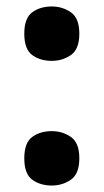

<svg xmlns="http://www.w3.org/2000/svg" viewBox="-20 -565 321 593"><path d="M140 -377Q104 -377 79.5 -395Q55 -413 55 -461Q55 -509 79.5 -527Q104 -545 140 -545Q173 -545 199 -527Q225 -509 225 -461Q225 -413 199 -395Q173 -377 140 -377ZM140 8Q104 8 79.5 -10Q55 -28 55 -76Q55 -124 79.5 -142Q104 -160 140 -160Q173 -160 199 -142Q225 -124 225 -76Q225 -28 199 -10Q173 8 140 8Z"/></svg>

Font: Noto Serif Hebrew Condensed Black
Style: Regular
Weight: 900
Width: 3
Designer: Monotype Design Team
Foundry: Monotype Imaging Inc.
Version: Version 2.004; ttfautohint (v1.8.4.7-5d5b)